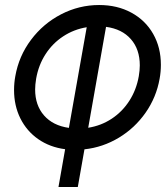

<svg xmlns="http://www.w3.org/2000/svg" viewBox="-20 -745 661 765"><path d="M239.5 -150.5Q178.5 -158.5 132.5 -190.5Q86.5 -222.5 61.2 -273.2Q36 -324 36 -386Q36 -414.5 41 -441.5Q55 -521.5 103.5 -586.2Q152 -651 223.5 -688Q295 -725 375 -725Q447.5 -725 503.5 -694.5Q559.5 -664 590.2 -610Q621 -556 621 -487Q621 -458.5 616 -431.5Q603 -357.5 560.2 -296.2Q517.5 -235 453.8 -196.5Q390 -158 316.5 -150L290 0H213ZM120 -388.5Q120 -325.5 155.5 -285Q191 -244.5 254.5 -235.5L325.5 -636.5Q274 -628 231.8 -600.2Q189.5 -572.5 161.5 -529.2Q133.5 -486 124 -431.5Q120 -407.5 120 -388.5ZM533 -441.5Q537 -465.5 537 -484.5Q537 -548.5 501.5 -589Q466 -629.5 402.5 -638L331.5 -236Q382.5 -244 424.8 -271.8Q467 -299.5 495.2 -343.2Q523.5 -387 533 -441.5Z"/></svg>

Font: JuliaMono Light
Style: Italic
Weight: 300
Italic angle: -9°
Monospace: yes
Designer: cormullion
Foundry: corm
Version: Version 0.054; ttfautohint (v1.8.4)